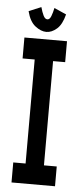

<svg xmlns="http://www.w3.org/2000/svg" viewBox="-54 -791 359 822"><g transform="rotate(5 125.0 -380.0)"><path d="M28 0V-86H81V-533H29V-623H212V-533H160V-85H215V0ZM146 -760 198 -737Q187 -693 165 -674Q143 -655 120 -655Q97 -655 72.5 -674Q48 -693 37 -737L90 -759Q96 -737 103 -723Q110 -709 120 -709Q130 -709 136 -724.5Q142 -740 146 -760Z"/></g></svg>

Font: Inconsolata UltraCondensed ExtraBold
Style: Regular
Weight: 800
Width: 1
Monospace: yes
Designer: Raph Levien, Cyreal, Brenton Simpson
Foundry: Raph Levien, Cyreal, Google
Version: Version 3.001; ttfautohint (v1.8.2.53-6de2)